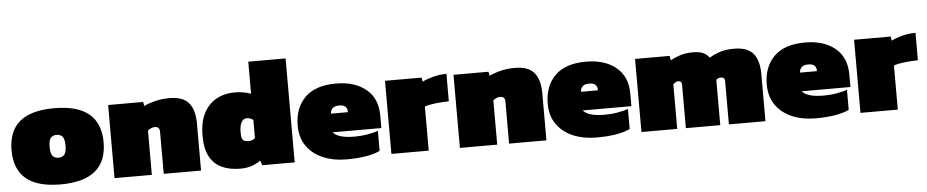

<svg xmlns="http://www.w3.org/2000/svg" viewBox="-40 -952 5987 1240"><g transform="rotate(-5 2953.5 -332.0)"><path d="M313 10Q162 10 88.5 -52Q15 -114 15 -237Q15 -360 88.5 -422Q162 -484 313 -484Q612 -484 612 -237Q612 10 313 10ZM313 -163Q339 -163 352 -179Q365 -195 365 -237Q365 -279 352 -295Q339 -311 313 -311Q288 -311 275 -295Q262 -279 262 -237Q262 -195 275 -179Q288 -163 313 -163Z M662 0V-474H889L894 -447Q920 -461 964.5 -472.5Q1009 -484 1061 -484Q1146 -484 1184.5 -439.5Q1223 -395 1223 -305V0H981V-274Q981 -306 948 -306Q938 -306 924.5 -300Q911 -294 904 -286V0Z M1476 10Q1409 10 1358.5 -13Q1308 -36 1280 -87Q1252 -138 1252 -222Q1252 -311 1282 -369Q1312 -427 1364.5 -455.5Q1417 -484 1485 -484Q1511 -484 1540 -479Q1569 -474 1588 -466V-674H1830V0H1620L1609 -31Q1583 -12 1551.5 -1Q1520 10 1476 10ZM1546 -163Q1560 -163 1569 -167Q1578 -171 1588 -178V-296Q1570 -311 1546 -311Q1524 -311 1511.5 -289Q1499 -267 1499 -224Q1499 -181 1511.5 -172Q1524 -163 1546 -163Z M2165 10Q2081 10 2014.5 -18Q1948 -46 1909 -100.5Q1870 -155 1870 -235Q1870 -348 1937.5 -416Q2005 -484 2139 -484Q2261 -484 2334 -424Q2407 -364 2407 -253V-172H2091Q2106 -153 2140.5 -142.5Q2175 -132 2230 -132Q2275 -132 2317 -139.5Q2359 -147 2383 -156V-26Q2308 10 2165 10ZM2091 -293H2200V-302Q2200 -316 2189 -328.5Q2178 -341 2147 -341Q2117 -341 2104 -327Q2091 -313 2091 -293Z M2457 0V-474H2694L2699 -447Q2725 -461 2767.5 -472.5Q2810 -484 2856 -484V-306Q2819 -306 2773 -301Q2727 -296 2699 -286V0Z M2901 0V-474H3128L3133 -447Q3159 -461 3203.5 -472.5Q3248 -484 3300 -484Q3385 -484 3423.5 -439.5Q3462 -395 3462 -305V0H3220V-274Q3220 -306 3187 -306Q3177 -306 3163.5 -300Q3150 -294 3143 -286V0Z M3786 10Q3702 10 3635.5 -18Q3569 -46 3530 -100.5Q3491 -155 3491 -235Q3491 -348 3558.5 -416Q3626 -484 3760 -484Q3882 -484 3955 -424Q4028 -364 4028 -253V-172H3712Q3727 -153 3761.5 -142.5Q3796 -132 3851 -132Q3896 -132 3938 -139.5Q3980 -147 4004 -156V-26Q3929 10 3786 10ZM3712 -293H3821V-302Q3821 -316 3810 -328.5Q3799 -341 3768 -341Q3738 -341 3725 -327Q3712 -313 3712 -293Z M4078 0V-474H4302L4307 -445Q4335 -461 4371 -472.5Q4407 -484 4453 -484Q4495 -484 4519.5 -473Q4544 -462 4560 -440Q4592 -460 4630.5 -472Q4669 -484 4721 -484Q4806 -484 4844 -439.5Q4882 -395 4882 -305V0H4645V-276Q4645 -292 4639.5 -299Q4634 -306 4617 -306Q4601 -306 4589 -293V0H4366V-282Q4366 -306 4344 -306Q4325 -306 4310 -288V0Z M5206 10Q5122 10 5055.5 -18Q4989 -46 4950 -100.5Q4911 -155 4911 -235Q4911 -348 4978.5 -416Q5046 -484 5180 -484Q5302 -484 5375 -424Q5448 -364 5448 -253V-172H5132Q5147 -153 5181.5 -142.5Q5216 -132 5271 -132Q5316 -132 5358 -139.5Q5400 -147 5424 -156V-26Q5349 10 5206 10ZM5132 -293H5241V-302Q5241 -316 5230 -328.5Q5219 -341 5188 -341Q5158 -341 5145 -327Q5132 -313 5132 -293Z M5498 0V-474H5735L5740 -447Q5766 -461 5808.5 -472.5Q5851 -484 5897 -484V-306Q5860 -306 5814 -301Q5768 -296 5740 -286V0Z"/></g></svg>

Font: Kanit Black
Style: Regular
Weight: 900
Designer: Katatrad Team
Foundry: CadsonDemak
Version: Version 2.000; ttfautohint (v1.8.3)